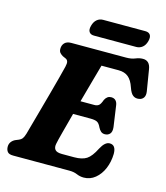

<svg xmlns="http://www.w3.org/2000/svg" viewBox="-128 -970 939 1085"><g transform="rotate(15 341.5 -427.0)"><path d="M376 0H47Q21.5 0 12.8 -11.8Q4 -23.5 4 -41Q4 -57.5 13.2 -69.5Q22.5 -81.5 36 -87.5L55.5 -95.5Q67.5 -100.5 74.2 -109.2Q81 -118 87.5 -139Q92.5 -157.5 103.8 -198Q115 -238.5 129.2 -289.8Q143.5 -341 157.8 -393.8Q172 -446.5 184 -491.2Q196 -536 202 -561.5Q207 -582 204 -592.2Q201 -602.5 191 -607L173 -615Q162.5 -621 155.2 -629.2Q148 -637.5 148 -652Q148 -673.5 161 -686.8Q174 -700 199 -700H519.5Q550.5 -700 572 -709Q593.5 -718 614.5 -718Q654.5 -718 662 -670.5L682.5 -545.5Q686 -522.5 677 -509.2Q668 -496 650.5 -493.5Q630.5 -490 615.8 -500.8Q601 -511.5 590 -544Q576.5 -584.5 554.5 -602.2Q532.5 -620 498 -620H397.5Q389.5 -591.5 372 -528.8Q354.5 -466 335 -395H416.5Q432 -395 441.8 -402.8Q451.5 -410.5 460.5 -436.5Q473.5 -462 497 -462Q514.5 -462 524 -451.8Q533.5 -441.5 535.5 -424.5L553 -302Q556 -275.5 545 -263Q534 -250.5 515.5 -250.5Q501 -250.5 492 -258.8Q483 -267 477 -279Q466.5 -302.5 453.2 -308.8Q440 -315 415 -315H313Q295.5 -250 281.8 -198Q268 -146 264.5 -127Q260 -105.5 270 -92.8Q280 -80 311 -80H382Q428.5 -80 454.5 -96.8Q480.5 -113.5 505.5 -163.5Q529 -208 556.5 -208Q593.5 -208 593.5 -156Q592.5 -109.5 576 -70.2Q559.5 -31 530.2 -7Q501 17 463.5 17Q441.5 17 422 8.5Q402.5 0 376 0ZM282 -822.5Q288.5 -847 303.8 -859.8Q319 -872.5 339.5 -872.5H586.5Q607 -872.5 615.5 -859.8Q624 -847 617.5 -822.5Q611 -798 595.5 -785.5Q580 -773 560 -773H312.5Q292.5 -773 284 -785.8Q275.5 -798.5 282 -822.5Z"/></g></svg>

Font: Fraunces 72pt S100
Style: Bold Italic
Weight: 700
Italic angle: -16°
Version: Version 1.000; ttfautohint (v1.8.3)